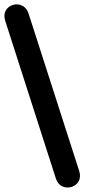

<svg xmlns="http://www.w3.org/2000/svg" viewBox="-27 -775 380 862"><path d="M-4 -683 224 27C246 97 352 68 329 -6L101 -715C78 -786 -27 -756 -4 -683Z"/></svg>

Font: SN Pro
Style: Bold
Weight: 700
Designer: Tobias Whetton
Foundry: Supernotes
Version: Version 1.003;Glyphs 3.3 (3324)